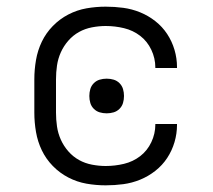

<svg xmlns="http://www.w3.org/2000/svg" viewBox="-20 -548 640 576"><path d="M297 8Q268 8 239.5 3Q211 -2 185 -15.5Q159 -29 138.5 -50Q118 -71 105.5 -97Q93 -123 88 -152Q83 -181 83 -210V-310Q83 -339 88 -368Q93 -397 105.5 -423Q118 -449 138.5 -470Q159 -491 185 -504.5Q211 -518 239.5 -523Q268 -528 297 -528Q324 -528 350 -524.5Q376 -521 400.5 -511Q425 -501 446 -484.5Q467 -468 481.5 -446Q496 -424 503.5 -398.5Q511 -373 511 -347V-344H446V-346Q446 -373 434 -398.5Q422 -424 400.5 -440.5Q379 -457 352 -463.5Q325 -470 297 -470Q277 -470 256 -466Q235 -462 217 -452Q199 -442 185 -426Q171 -410 162.5 -391Q154 -372 151 -351.5Q148 -331 148 -310V-210Q148 -189 151 -168.5Q154 -148 162.5 -129Q171 -110 185 -94Q199 -78 217 -68Q235 -58 256 -54Q277 -50 297 -50Q325 -50 352 -56.5Q379 -63 400.5 -79.5Q422 -96 434 -121.5Q446 -147 446 -174V-176H511V-173Q511 -147 503.5 -121.5Q496 -96 481.5 -74Q467 -52 446 -35.5Q425 -19 400.5 -9Q376 1 350 4.5Q324 8 297 8ZM300 -208Q289 -208 279 -211Q269 -214 261.5 -221.5Q254 -229 251 -239Q248 -249 248 -260Q248 -271 251 -281Q254 -291 261.5 -298.5Q269 -306 279 -309Q289 -312 300 -312Q311 -312 321 -309Q331 -306 338.5 -298.5Q346 -291 349 -281Q352 -271 352 -260Q352 -249 349 -239Q346 -229 338.5 -221.5Q331 -214 321 -211Q311 -208 300 -208Z"/></svg>

Font: Iosevka Light Extended
Style: Regular
Weight: 300
Width: 7
Monospace: yes
Designer: Belleve Invis
Foundry: Belleve Invis
Version: Version 32.5.0; ttfautohint (v1.8.4)